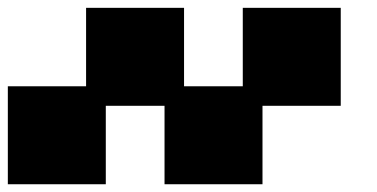

<svg xmlns="http://www.w3.org/2000/svg" viewBox="-20 -1020 961 490"><path d="M0 -549.8V-799.8H199.7V-1000H449.7V-799.8H599.6V-1000H849.6V-750H649.9V-549.8H399.9V-750H250V-549.8Z"/></svg>

Font: Minecraft five bold
Style: Regular
Weight: 400
Designer: AngelloENF2
Foundry: https://fontstruct.com
Version: Version 1.0